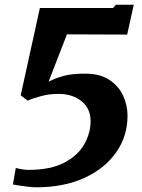

<svg xmlns="http://www.w3.org/2000/svg" viewBox="-20 -777 604 816"><path d="M47 -63Q54.5 -61 70.5 -58Q86.5 -55 100 -55Q195.5 -55 253.8 -86Q312 -117 338.5 -164.5Q365 -212 365 -262Q365 -316 326.5 -347Q288 -378 227 -378Q189.5 -378 152.5 -368Q115.5 -358 98 -349L68 -372L149.5 -743H460.5L472.5 -757H548.5L520.5 -630L264.5 -631L186.5 -430Q215 -444.5 249.5 -454.2Q284 -464 343 -464Q404.5 -464 444.2 -438Q484 -412 503 -371Q522 -330 522 -285.5Q522 -198.5 474 -129.8Q426 -61 338.8 -21Q251.5 19 134 19Q118.5 19 97.8 16.5Q77 14 59.2 11.2Q41.5 8.5 35 7Z"/></svg>

Font: Merriweather Black
Style: Italic
Weight: 900
Italic angle: -7.8°
Designer: Eben Sorkin
Foundry: Eben Sorkin
Version: Version 2.200;gftools[0.9.31]